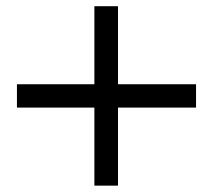

<svg xmlns="http://www.w3.org/2000/svg" viewBox="-20 -583 669 603"><path d="M276.4 -563.5H350.6V-318.4H595.7V-245.1H350.6V0H276.4V-245.1H33.2V-318.4H276.4Z"/></svg>

Font: BabelStone Tibetan Slim
Style: Regular
Weight: 400
Designer: Christopher J. Fynn
Foundry: BabelStone
Version: Version 10.011 October 1, 2023